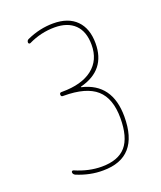

<svg xmlns="http://www.w3.org/2000/svg" viewBox="-139 -829 778 927"><g transform="rotate(-20 250.0 -365.0)"><path d="M95.7 -17.6Q85 -23.4 85 -33.2Q85 -37.1 87.9 -39.1Q90.8 -41 94.7 -40Q164.1 -9.8 230.5 -9.8Q315.4 -9.8 355 -55.7Q394.5 -101.6 394.5 -200.2Q394.5 -300.8 341.8 -347.7Q289.1 -394.5 173.8 -394.5H169.9Q160.2 -394.5 160.2 -404.8Q160.2 -415 169.9 -415H173.8Q274.4 -415 329.6 -458Q384.8 -501 384.8 -580.1Q384.8 -648.4 348.1 -684.1Q311.5 -719.7 245.1 -719.7Q174.8 -719.7 110.4 -688.5Q107.4 -686.5 103.5 -688.5Q99.6 -690.4 99.6 -694.3Q99.6 -706.1 109.4 -710Q175.8 -740.2 245.1 -740.2Q322.3 -740.2 363.8 -698.2Q405.3 -656.2 405.3 -580.1Q405.3 -442.4 267.6 -407.2Q266.6 -407.2 266.6 -406.2Q266.6 -404.3 267.6 -404.3Q415 -370.1 415 -200.2Q415 9.8 230.5 9.8Q164.1 10.7 95.7 -17.6Z"/></g></svg>

Font: Rounded Mgen+ 1mn thin
Style: Regular
Weight: 100
Designer: [Source Han Sans]
Ryoko NISHIZUKA  (kana & ideographs); Paul D. Hunt (Latin, Greek & Cyrillic); Wenlong ZHANG  (bopomofo
Version: Version 1.059.20150602